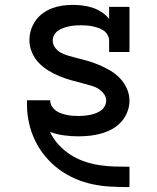

<svg xmlns="http://www.w3.org/2000/svg" viewBox="-20 -548 640 783"><path d="M507 215Q469 215 431 213Q393 211 356 203Q319 195 284 179.5Q249 164 219 141.5Q189 119 164.5 89.5Q140 60 123.5 26Q107 -8 98.5 -45.5Q90 -83 90 -121V-139H185V-137Q185 -125 191.5 -114.5Q198 -104 207.5 -97Q217 -90 228.5 -86Q240 -82 251.5 -79.5Q263 -77 275 -76Q287 -75 299 -75Q311 -75 323 -76Q335 -77 347 -79.5Q359 -82 370 -86Q381 -90 391 -97Q401 -104 407 -115Q413 -126 413 -138Q413 -153 403 -166Q393 -179 379.5 -187Q366 -195 351 -199Q336 -203 321 -207L319 -208Q294 -214 269.5 -221Q245 -228 222 -237.5Q199 -247 177 -260.5Q155 -274 137.5 -292.5Q120 -311 110 -335Q100 -359 100 -384Q100 -406 106.5 -426.5Q113 -447 125.5 -464.5Q138 -482 155.5 -494.5Q173 -507 193 -514.5Q213 -522 234 -525Q255 -528 277 -528Q297 -528 317.5 -525.5Q338 -523 357.5 -516.5Q377 -510 394.5 -498.5Q412 -487 425 -471V-520H508V-336H425V-381Q425 -394 419 -405Q413 -416 403 -423Q393 -430 381.5 -434Q370 -438 358 -440.5Q346 -443 334 -444Q322 -445 310 -445Q298 -445 286 -444Q274 -443 262 -440.5Q250 -438 238.5 -434Q227 -430 217 -423Q207 -416 201 -405.5Q195 -395 195 -383Q195 -367 204.5 -354Q214 -341 227.5 -333.5Q241 -326 256.5 -321.5Q272 -317 287 -313Q312 -307 336.5 -300Q361 -293 384.5 -283Q408 -273 430 -260Q452 -247 469.5 -228.5Q487 -210 497.5 -186.5Q508 -163 508 -137Q508 -114 499 -91Q490 -68 474 -50.5Q458 -33 437 -21.5Q416 -10 393 -3.5Q370 3 346.5 5.5Q323 8 299 8Q270 8 240.5 4Q211 0 184 -10Q197 18 218.5 41.5Q240 65 266 82Q292 99 321.5 109.5Q351 120 382 125Q413 130 444.5 131Q476 132 507 132H508V215Z"/></svg>

Font: Iosevka HT Medium Extended
Style: Regular
Weight: 500
Width: 7
Monospace: yes
Designer: Belleve Invis
Foundry: Belleve Invis
Version: Version 32.3.0; ttfautohint (v1.8.4)